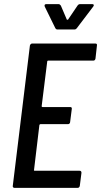

<svg xmlns="http://www.w3.org/2000/svg" viewBox="-20 -911 490 931"><path d="M432 -617H213Q212 -617 210.5 -616Q209 -615 209 -613L182 -396Q182 -392 186 -392H320Q330 -392 328 -382L320 -319Q320 -315 317 -312Q314 -309 310 -309H176Q173 -309 171 -305L145 -87Q144 -86 145 -84.5Q146 -83 148 -83H366Q375 -83 375 -73L367 -10Q365 0 356 0H50Q46 0 43.5 -3Q41 -6 42 -10L125 -690Q126 -694 129 -697Q132 -700 136 -700H442Q452 -700 450 -690L443 -627Q441 -617 432 -617ZM196 -884Q196 -891 205 -891H264Q270 -891 275 -884L304 -816Q305 -815 307 -815Q309 -815 310 -816L356 -884Q361 -891 368 -891H428Q433 -891 434.5 -887.5Q436 -884 432 -879L353 -775Q348 -768 341 -768H258Q252 -768 248 -775L197 -879Q196 -881 196 -884Z"/></svg>

Font: Barlow Condensed Medium
Style: Italic
Weight: 500
Width: 3
Italic angle: -7°
Designer: Jeremy Tribby
Foundry: Tribby Type
Version: Version 1.408